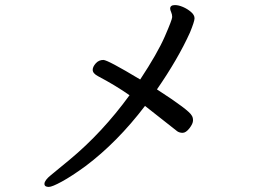

<svg xmlns="http://www.w3.org/2000/svg" viewBox="-20 -714 1040 756"><path d="M172 22Q155 22 155 10Q155 -4 180.5 -24.5Q206 -45 254 -85Q383 -192 490 -339Q436 -377 366 -414Q345 -425 345 -439Q345 -451 357 -464.5Q369 -478 387 -478Q404 -478 532 -401Q600 -504 629 -570.5Q658 -637 658 -647Q658 -657 654 -666Q650 -675 650 -680Q650 -694 669 -694Q683 -694 700.5 -686.5Q718 -679 732 -667Q746 -655 746 -642Q746 -630 728 -586Q681 -482 598 -362Q725 -280 735 -259Q740 -252 740 -240Q740 -227 726 -209Q712 -191 699 -191Q687 -191 678 -197Q623 -241 551 -297Q442 -154 317 -60Q262 -20 223.5 1Q185 22 172 22Z"/></svg>

Font: ToneOZ-Pinyin-WenKai-Medium
Style: Medium
Weight: 700
Designer: Fontworks Inc.
Foundry: ToneOZ
Version: Version 0.240331